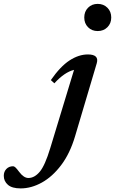

<svg xmlns="http://www.w3.org/2000/svg" viewBox="-246 -730 608 1014"><path d="M199 -637.5Q199 -669 219 -689.2Q239 -709.5 270 -709.5Q301 -709.5 321.2 -689.2Q341.5 -669 341.5 -637.5Q341.5 -606.5 321.2 -586.2Q301 -566 270 -566Q239 -566 219 -586.2Q199 -606.5 199 -637.5ZM150.5 -10.5Q123.5 80.5 77.2 141.8Q31 203 -24.8 234Q-80.5 265 -137 265Q-182.5 265 -204.2 246Q-226 227 -226 198.5Q-226 176.5 -212.2 162.2Q-198.5 148 -176.5 148Q-171.5 148 -164.5 154.2Q-157.5 160.5 -144.5 178Q-120.5 210 -96 210Q-64 210 -36.2 177.2Q-8.5 144.5 19.5 52L145 -361Q95 -349 41 -290L22.5 -307Q72.5 -379 121.2 -410.8Q170 -442.5 218 -442.5Q278.5 -442.5 265 -396Z"/></svg>

Font: Newsreader 16pt SemiBold
Style: Italic
Weight: 600
Italic angle: -17°
Designer: Hugues Gentile
Foundry: Production Type
Version: Version 1.003; ttfautohint (v1.8.3)